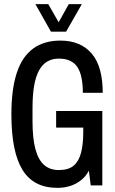

<svg xmlns="http://www.w3.org/2000/svg" viewBox="-20 -895 557 927"><path d="M257 12Q142 12 88.5 -75Q35 -162 35 -343Q35 -464 61 -543Q87 -622 140 -660.5Q193 -699 271 -699Q321 -699 359 -683Q397 -667 423.5 -635.5Q450 -604 463 -556.5Q476 -509 476 -447H380Q380 -486 374 -517Q368 -548 355 -569Q342 -590 319.5 -601Q297 -612 264 -612Q233 -612 209 -598.5Q185 -585 169 -556Q153 -527 145 -482Q137 -437 137 -374V-309Q137 -227 151 -175Q165 -123 193 -98.5Q221 -74 264 -74Q311 -74 336 -95.5Q361 -117 371.5 -158Q382 -199 382 -259V-279H251V-359H474V0H418L409 -71Q395 -44 372 -25.5Q349 -7 320 2.5Q291 12 257 12ZM151 -875H213L283 -753H244L312 -875H375L299 -742H226Z"/></svg>

Font: Archivo ExtraCondensed Medium
Style: Regular
Weight: 500
Width: 2
Designer: Hector Gatti
Foundry: Omnibus-Type
Version: Version 2.001